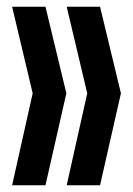

<svg xmlns="http://www.w3.org/2000/svg" viewBox="-20 -628 395 570"><path d="M277 -608 339 -351 277 -78H178L239 -351L178 -608ZM115 -608 177 -351 115 -78H16L77 -351L16 -608Z"/></svg>

Font: BebasNeueW01-Regular
Style: Regular
Weight: 400
Designer: Ryoichi Tsunekawa
Foundry: Ryoichi Tsunekawa
Version: Version 1.30